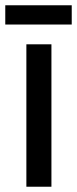

<svg xmlns="http://www.w3.org/2000/svg" viewBox="-36 -708 292 728"><path d="M236 -688H-16V-615H236ZM159 0V-540H64V0Z"/></svg>

Font: Noto Sans Gujarati ExtraCondensed Medium
Style: Regular
Weight: 500
Width: 2
Designer: Jelle Bosma - Monotype Design Team, Universal Thirst
Foundry: Monotype Imaging Inc.
Version: Version 2.106